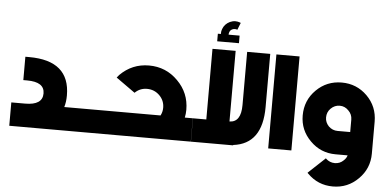

<svg xmlns="http://www.w3.org/2000/svg" viewBox="-87 -1511 4130 2047"><g transform="rotate(5 1978.5 -487.5)"><path d="M800.8 -250V0H46.9V-250H194.8Q380.9 -250 380.9 -375Q380.9 -498 194.8 -498H153.8V-748H194.8Q630.9 -748 630.9 -375Q630.9 -305.2 613.8 -250Z M1989.7 -250V0H770V-250H1644Q1665 -289.1 1665 -334Q1665 -412.1 1608.9 -466.8Q1553.7 -520 1476.1 -520Q1400.9 -520 1346.7 -466.8L1143.1 -611.8Q1156.7 -628.9 1167 -641.1Q1295.9 -770 1476.1 -770Q1658.7 -770 1785.6 -641.1Q1912.6 -514.2 1912.6 -334Q1912.6 -291 1903.8 -250Z M2752 -1005.9V-436Q2752 -41 2442.9 -3.9V0H1990.7V-250H2133.8V-1005.9H2381.8V-250Q2504.9 -252 2504.9 -436V-1005.9ZM2409.7 -1090.3H2176.8V-1171.4H2209.5Q2209 -1175.8 2209 -1180.2Q2209 -1202.6 2217.8 -1225.1Q2237.8 -1280.3 2293.9 -1307.1Q2322.8 -1320.3 2352.1 -1320.3Q2377 -1320.3 2401.9 -1311L2409.7 -1307.1L2379.9 -1231Q2377.9 -1233.4 2375.5 -1233.4Q2363.8 -1236.8 2353 -1236.8Q2339.4 -1236.8 2326.7 -1231Q2303.7 -1221.2 2295.9 -1196.3Q2291.5 -1184.1 2291.5 -1171.4H2409.7Z M2817.9 -1005.9H3065.9V0H2817.9Z M3403.8 -382.8Q3403.8 -330.1 3442.9 -289.1Q3483.9 -250 3539.1 -250H3673.8V-382.8Q3673.8 -439.9 3632.8 -479Q3593.8 -520 3539.1 -520Q3483.9 -520 3442.9 -479Q3403.8 -439.9 3403.8 -382.8ZM3923.8 -41Q3923.8 119.1 3811 231Q3698.7 344.2 3539.1 344.2Q3378.9 344.2 3267.1 231L3262.7 227.1L3258.8 221.2L3440.9 50.8L3442.9 55.2Q3483.9 94.2 3539.1 94.2Q3593.8 94.2 3632.8 55.2Q3659.7 30.8 3668 0H3539.1Q3378.9 0 3267.1 -112.8Q3153.8 -225.1 3153.8 -382.8Q3153.8 -544.9 3267.1 -657.2Q3378.9 -768.1 3539.1 -768.1Q3698.7 -768.1 3811 -657.2Q3923.8 -544.9 3923.8 -382.8Z"/></g></svg>

Font: DimaBlue
Style: Bold
Weight: 700
Designer: R.Balvardi
Foundry: Dima Software Group
Version: Version 1.00;February 3, 2019;FontCreator 11.5.0.2427 64-bit